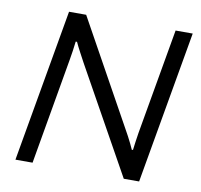

<svg xmlns="http://www.w3.org/2000/svg" viewBox="-77 -768 891 850"><g transform="rotate(10 368.5 -343.0)"><path d="M46 0 166 -686H243L505 -213Q511 -203 518.5 -188.5Q526 -174 533.5 -159Q541 -144 546 -132L551 -133Q553 -151 556 -171Q559 -191 562 -211L645 -686H722L602 0H533L269 -474Q261 -489 246.5 -516Q232 -543 224 -561H218Q216 -542 212.5 -518.5Q209 -495 206 -478L123 0Z"/></g></svg>

Font: Archivo SemiBold Light
Style: Italic
Weight: 300
Italic angle: -10°
Version: Version 2.001